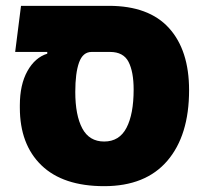

<svg xmlns="http://www.w3.org/2000/svg" viewBox="-20 -629 700 658"><path d="M337 9Q196 9 122 -62.5Q48 -134 48 -260V-268Q48 -339 74 -385.5Q100 -432 142 -445V-451H32L52 -609H353Q490 -609 559 -533Q628 -457 628 -320Q628 -165 553.5 -78Q479 9 337 9ZM238 -314Q238 -234 262 -189Q286 -144 337 -144Q389 -144 413.5 -191Q438 -238 438 -322Q438 -383 420.5 -417Q403 -451 357 -451H294Q264 -451 251 -415Q238 -379 238 -314Z"/></svg>

Font: Noto Sans Hebrew SemiCondensed Black
Style: Regular
Weight: 900
Width: 4
Designer: Ben Nathan
Foundry: Google LLC
Version: Version 3.001; ttfautohint (v1.8.4.7-5d5b)